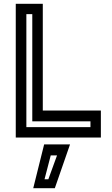

<svg xmlns="http://www.w3.org/2000/svg" viewBox="-20 -720 586 1005"><path d="M62.5 0V-700H204V-141.5H508V0ZM118 -54.5H453.5V-85H149V-646H118ZM154 265 211 36H346.5L267 265ZM213 218.5H233L278.5 93.5H245.5Z"/></svg>

Font: Tourney Thin SemiBold
Style: Regular
Weight: 600
Version: Version 1.015